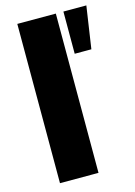

<svg xmlns="http://www.w3.org/2000/svg" viewBox="-113 -796 601 857"><g transform="rotate(-15 187.0 -368.0)"><path d="M55 0V-736H233V0ZM268 -541V-736H374L345 -541Z"/></g></svg>

Font: Mulish Black
Style: Regular
Weight: 900
Designer: Vernon Adams
Foundry: Vernon Adams
Version: Version 3.603; ttfautohint (v1.8.3)